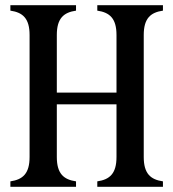

<svg xmlns="http://www.w3.org/2000/svg" viewBox="-20 -720 668 740"><path d="M355 0H608V-21C560 -28 534 -51 534 -115V-585C534 -649 560 -672 608 -679V-700H355V-679C403 -672 429 -649 429 -585V-363H199V-585C199 -649 225 -672 273 -679V-700H20V-679C68 -672 94 -649 94 -585V-115C94 -51 68 -28 20 -21V0H273V-21C225 -28 199 -51 199 -115V-318H429V-115C429 -51 403 -28 355 -21Z"/></svg>

Font: RL Madena
Style: Regular
Weight: 400
Designer: I Kadek Wantara Putra
Foundry: Roughlines ID
Version: Version 1.000;Glyphs 3.1.2 (3151)